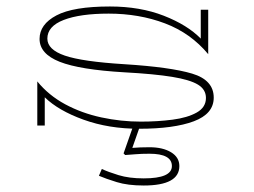

<svg xmlns="http://www.w3.org/2000/svg" viewBox="-20 -387 784 592"><path d="M409 10Q315 10 237.5 -18Q160 -46 118 -87V0H95V-136Q130 -93 181 -65.5Q232 -38 292.5 -25Q353 -12 414 -12Q466 -12 512 -18Q558 -24 586.5 -40Q615 -56 615 -85Q615 -111 590.5 -126Q566 -141 511 -150Q456 -159 364 -164Q226 -172 164 -196.5Q102 -221 102 -267Q102 -312 154 -339.5Q206 -367 319 -367Q412 -367 485 -338.5Q558 -310 599 -268V-357H622V-220Q568 -285 488.5 -315Q409 -345 315 -345Q227 -345 176.5 -325.5Q126 -306 126 -268Q126 -234 180 -215.5Q234 -197 364 -189Q506 -180 572.5 -160Q639 -140 639 -86Q639 -36 577.5 -13Q516 10 409 10ZM423 185Q374 185 340 174.5Q306 164 285 155L294 134Q313 143 345.5 153Q378 163 423 163Q510 163 510 125Q510 87 441 87Q416 87 399 88.5Q382 90 366 91L361 86L393 -5H414L388 69Q400 68 412.5 67.5Q425 67 441 67Q482 67 507.5 82.5Q533 98 533 125Q533 185 423 185Z"/></svg>

Font: Padyakke Expanded One
Style: Regular
Weight: 400
Designer: James Puckett
Foundry: Dunwich Type Founders
Version: Version 1.500; ttfautohint (v1.8.4.7-5d5b)